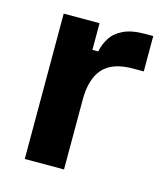

<svg xmlns="http://www.w3.org/2000/svg" viewBox="-83 -572 558 638"><g transform="rotate(15 196.0 -252.5)"><path d="M195 0H60V-500H183.3V-408.3H203.3Q208.3 -433.3 222.1 -455.4Q235.8 -477.5 264.2 -491.2Q292.5 -505 340 -505H366.7V-383.3H330Q259.2 -383.3 227.1 -347.5Q195 -311.7 195 -240Z"/></g></svg>

Font: Familjen Grotesk Variable
Style: Regular
Weight: 400
Designer: Anders Wikstroem, Jonas Baeckman, Matilda Gysing, Kristian Moeller
Foundry: Familjen STHLM AB
Version: Version 2.000